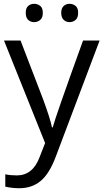

<svg xmlns="http://www.w3.org/2000/svg" viewBox="-20 -748 544 1008"><path d="M81.1 240.2Q43.9 240.2 7.8 231.9V167Q34.7 172.9 67.9 172.9Q151.4 172.9 187 79.1L216.8 2.9L1 -535.2H87.9L205.1 -230Q243.7 -125.5 252.9 -79.1H256.8Q270.5 -132.8 416 -535.2H502.9L272.9 74.2Q239.3 164.1 193.4 202.1Q147.5 240.2 81.1 240.2ZM301.3 -680.7Q301.8 -705.6 314.5 -716.8Q327.1 -728 345.2 -728Q363.3 -728 377 -716.8Q390.6 -705.6 390.1 -680.7Q390.6 -655.3 377 -643.6Q363.3 -631.8 345.2 -631.8Q327.1 -631.8 314.5 -643.6Q301.8 -655.3 301.3 -680.7ZM115.2 -680.7Q115.2 -705.6 127.9 -716.8Q140.6 -728 159.2 -728Q177.7 -728 191.4 -716.8Q205.1 -705.6 204.6 -680.7Q205.1 -655.3 191.4 -643.6Q177.7 -631.8 159.2 -631.8Q140.6 -631.8 127.9 -643.6Q115.2 -655.3 115.2 -680.7Z"/></svg>

Font: OpenSans
Style: Regular
Weight: 400
Foundry: Ascender Corporation
Version: Version 1.10